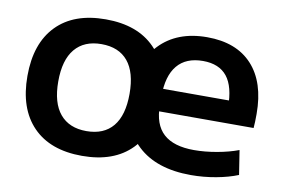

<svg xmlns="http://www.w3.org/2000/svg" viewBox="-63 -634 1102 748"><g transform="rotate(10 488.5 -260.0)"><path d="M731 10Q594 10 519.5 -60Q445 -130 445 -260Q445 -386 513.5 -458Q582 -530 701 -530Q817 -530 879.5 -462Q942 -394 942 -269Q942 -255 941.5 -238Q941 -221 940 -213H514V-302H846L828 -275Q828 -357 796.5 -396.5Q765 -436 701 -436Q634 -436 599.5 -394.5Q565 -353 565 -272V-237Q565 -161 605 -124.5Q645 -88 726 -88Q769 -88 816.5 -96.5Q864 -105 901 -119L916 -23Q879 -8 830 1Q781 10 731 10ZM300 10Q174 10 105.5 -60.5Q37 -131 37 -260Q37 -389 105.5 -459.5Q174 -530 300 -530Q426 -530 495 -459.5Q564 -389 564 -260Q564 -131 495 -60.5Q426 10 300 10ZM300 -88Q369 -88 405 -131.5Q441 -175 441 -260Q441 -345 405 -388.5Q369 -432 300 -432Q232 -432 195.5 -388.5Q159 -345 159 -260Q159 -175 195.5 -131.5Q232 -88 300 -88Z"/></g></svg>

Font: M PLUS 1 Thin SemiBold
Style: Regular
Weight: 600
Version: Version 1.001